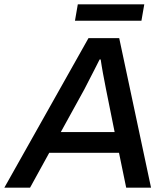

<svg xmlns="http://www.w3.org/2000/svg" viewBox="-55 -861 770 881"><path d="M-35 0 351 -686H492L638 0H524L491 -160H171L83 0ZM224 -255H471L431 -454Q428 -470 424.5 -488Q421 -506 417.5 -524.5Q414 -543 411.5 -559Q409 -575 407 -588H402Q392 -568 378.5 -541.5Q365 -515 352.5 -491Q340 -467 332 -451ZM289 -766 302 -841H607L594 -766Z"/></svg>

Font: Archivo SemiBold Medium
Style: Italic
Weight: 500
Italic angle: -10°
Version: Version 2.001